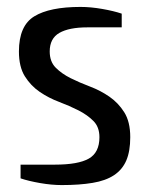

<svg xmlns="http://www.w3.org/2000/svg" viewBox="-20 -530 435 560"><path d="M35.2 -379.9Q35.2 -455.1 80.1 -482.4Q125 -509.8 214.8 -509.8Q244.6 -509.8 278.3 -503.9Q312 -498 335 -490.2V-450.2H234.9Q181.6 -450.2 153.3 -434.1Q125 -418 125 -379.9Q125 -350.1 142.6 -332.5Q160.2 -314.9 186 -302Q211.9 -289.1 242.4 -277.6Q272.9 -266.1 299.1 -248Q325.2 -230 342.5 -202.4Q359.9 -174.8 359.9 -129.9Q359.9 -88.9 348.4 -62Q336.9 -35.2 312.5 -19Q288.1 -2.9 250 3.4Q211.9 9.8 160.2 9.8Q130.4 9.8 96.7 3.9Q63 -2 40 -9.8V-49.8H140.1Q208 -49.8 239 -67.4Q270 -85 270 -129.9Q270 -159.7 252.4 -177.2Q234.9 -194.8 209 -208Q183.1 -221.2 152.6 -232.7Q122.1 -244.1 95.9 -262Q69.8 -279.8 52.5 -307.4Q35.2 -335 35.2 -379.9Z"/></svg>

Font: 
Style: .
Weight: 400
Designer: Jovanny Lemonad
Foundry: Jovanny Lemonad
Version: Version 1.002